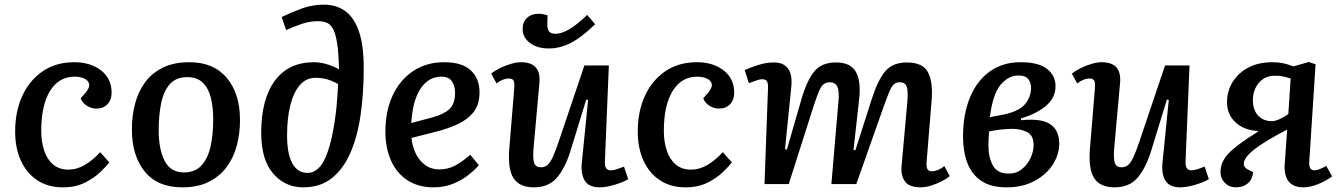

<svg xmlns="http://www.w3.org/2000/svg" viewBox="-20 -790 5746 824"><path d="M299 -523Q368 -523 413.5 -488Q459 -453 459 -392Q459 -362 441.5 -343Q424 -324 393 -324Q372 -324 353 -336Q334 -348 326 -368L348 -393Q366 -415 362.5 -430Q359 -445 341.5 -453Q324 -461 300 -461Q233 -461 195 -400Q157 -339 157 -228Q157 -182 169.5 -144Q182 -106 208 -84Q234 -62 274 -62Q309 -62 343 -81.5Q377 -101 410 -137L449 -93Q437 -77 410.5 -51.5Q384 -26 344 -6Q304 14 250 14Q186 14 140 -16.5Q94 -47 69.5 -101Q45 -155 45 -225Q45 -311 75.5 -378Q106 -445 163 -484Q220 -523 299 -523Z M762 14Q656 14 601 -54Q546 -122 546 -235Q546 -292 559.5 -344Q573 -396 602 -436Q631 -476 678.5 -499.5Q726 -523 793 -523Q897 -523 953.5 -455.5Q1010 -388 1010 -275Q1010 -218 996.5 -166Q983 -114 953 -73.5Q923 -33 876 -9.5Q829 14 762 14ZM769 -50Q819 -50 846.5 -82Q874 -114 884.5 -165.5Q895 -217 895 -276Q895 -329 885 -370Q875 -411 850.5 -435Q826 -459 784 -459Q735 -459 708.5 -428.5Q682 -398 671.5 -346.5Q661 -295 661 -231Q661 -150 686.5 -100Q712 -50 769 -50Z M1189 -717Q1230 -737 1275 -753.5Q1320 -770 1370 -770Q1423 -770 1461 -743Q1499 -716 1520 -656.5Q1541 -597 1541 -497Q1541 -389 1527.5 -296Q1514 -203 1483.5 -133.5Q1453 -64 1403.5 -25Q1354 14 1281 14Q1204 14 1152.5 -45Q1101 -104 1101 -220Q1101 -364 1159.5 -443.5Q1218 -523 1328 -523Q1356 -523 1386 -513.5Q1416 -504 1435 -492Q1434 -521 1433 -542Q1432 -563 1430 -582Q1424 -632 1413.5 -657Q1403 -682 1386.5 -690.5Q1370 -699 1346 -699Q1309 -699 1276.5 -688Q1244 -677 1208 -661ZM1300 -48Q1350 -48 1379.5 -120Q1409 -192 1424 -328Q1427 -361 1428.5 -386Q1430 -411 1431 -429Q1407 -443 1384 -449.5Q1361 -456 1334 -456Q1293 -456 1266 -424Q1239 -392 1225.5 -336.5Q1212 -281 1212 -209Q1212 -130 1234.5 -89Q1257 -48 1300 -48Z M1886 -523Q1963 -523 2000.5 -488Q2038 -453 2038 -394Q2038 -341 2012 -308.5Q1986 -276 1943 -256.5Q1900 -237 1852 -225L1746 -198Q1749 -165 1763 -134Q1777 -103 1803 -83Q1829 -63 1867 -63Q1900 -63 1930.5 -78Q1961 -93 1998 -126L2035 -81Q2019 -62 1991.5 -40Q1964 -18 1926 -2Q1888 14 1841 14Q1775 14 1728.5 -16.5Q1682 -47 1658 -101Q1634 -155 1634 -225Q1634 -313 1665 -380Q1696 -447 1753 -485Q1810 -523 1886 -523ZM1933 -392Q1933 -421 1919.5 -441Q1906 -461 1875 -461Q1819 -461 1785 -410Q1751 -359 1745 -262L1835 -286Q1884 -299 1908.5 -321.5Q1933 -344 1933 -392Z M2088 -474Q2104 -487 2126.5 -498Q2149 -509 2173 -516Q2197 -523 2216 -523Q2303 -523 2295 -434L2270 -157Q2266 -109 2272.5 -90.5Q2279 -72 2301 -72Q2317 -72 2328.5 -81Q2340 -90 2351.5 -114Q2363 -138 2378 -183L2488 -509H2593L2576 -97Q2574 -59 2601 -59Q2613 -59 2628 -64Q2643 -69 2658 -75L2676 -21Q2652 -7 2616 3.5Q2580 14 2554 14Q2507 14 2489.5 -15Q2472 -44 2477 -92L2504 -361L2496 -363L2427 -138Q2403 -64 2368 -25Q2333 14 2271 14Q2209 14 2183.5 -26Q2158 -66 2166 -156L2187 -411Q2189 -437 2183.5 -445Q2178 -453 2164 -453Q2138 -453 2111 -432ZM2335 -582Q2286 -582 2254.5 -605.5Q2223 -629 2223 -666Q2223 -696 2242 -713.5Q2261 -731 2292 -731Q2303 -731 2311.5 -729Q2320 -727 2330 -724L2329 -689Q2328 -665 2336.5 -655Q2345 -645 2364 -645Q2417 -645 2500 -726L2534 -686Q2478 -631 2431 -606.5Q2384 -582 2335 -582Z M2971 -523Q3040 -523 3085.5 -488Q3131 -453 3131 -392Q3131 -362 3113.5 -343Q3096 -324 3065 -324Q3044 -324 3025 -336Q3006 -348 2998 -368L3020 -393Q3038 -415 3034.5 -430Q3031 -445 3013.5 -453Q2996 -461 2972 -461Q2905 -461 2867 -400Q2829 -339 2829 -228Q2829 -182 2841.5 -144Q2854 -106 2880 -84Q2906 -62 2946 -62Q2981 -62 3015 -81.5Q3049 -101 3082 -137L3121 -93Q3109 -77 3082.5 -51.5Q3056 -26 3016 -6Q2976 14 2922 14Q2858 14 2812 -16.5Q2766 -47 2741.5 -101Q2717 -155 2717 -225Q2717 -311 2747.5 -378Q2778 -445 2835 -484Q2892 -523 2971 -523Z M3578 -351Q3583 -399 3573.5 -418Q3564 -437 3542 -437Q3515 -437 3502 -413Q3489 -389 3468 -323L3365 0H3261L3276 -411Q3277 -432 3271.5 -441Q3266 -450 3250 -450Q3241 -450 3228.5 -445.5Q3216 -441 3194 -433L3176 -489Q3196 -499 3232 -510.5Q3268 -522 3300 -522Q3386 -522 3376 -418L3349 -150L3357 -148L3420 -366Q3444 -447 3475.5 -484.5Q3507 -522 3568 -522Q3630 -522 3653 -482Q3676 -442 3667 -363L3643 -147L3651 -145L3721 -364Q3747 -446 3779 -484Q3811 -522 3872 -522Q3940 -522 3962.5 -480Q3985 -438 3978 -356L3957 -100Q3955 -76 3959.5 -65.5Q3964 -55 3980 -55Q4004 -55 4033 -77L4056 -34Q4043 -23 4021.5 -12Q4000 -1 3976 6.5Q3952 14 3931 14Q3883 14 3864.5 -10.5Q3846 -35 3849 -75L3874 -353Q3878 -401 3871 -419Q3864 -437 3841 -437Q3827 -437 3817 -429Q3807 -421 3796.5 -396Q3786 -371 3768 -320L3655 0H3548Z M4300 14Q4232 14 4191 -14Q4150 -42 4131.5 -91Q4113 -140 4113 -204Q4113 -299 4142.5 -371Q4172 -443 4227.5 -483Q4283 -523 4360 -523Q4438 -523 4474 -494Q4510 -465 4510 -421Q4510 -369 4467.5 -334.5Q4425 -300 4362 -282V-274Q4450 -283 4488 -256.5Q4526 -230 4526 -174Q4526 -128 4499 -85Q4472 -42 4421 -14Q4370 14 4300 14ZM4228 -287 4295 -300Q4358 -315 4381.5 -346Q4405 -377 4405 -413Q4405 -434 4393.5 -450Q4382 -466 4351 -466Q4308 -466 4274.5 -426.5Q4241 -387 4228 -287ZM4310 -45Q4342 -45 4366 -64.5Q4390 -84 4403 -112.5Q4416 -141 4416 -167Q4416 -209 4388 -223Q4360 -237 4326 -237Q4299 -237 4271.5 -233.5Q4244 -230 4225 -226Q4222 -193 4222 -165Q4222 -115 4241 -80Q4260 -45 4310 -45Z M4580 -474Q4596 -487 4618.5 -498Q4641 -509 4665 -516Q4689 -523 4708 -523Q4795 -523 4787 -434L4762 -157Q4758 -109 4764.5 -90.5Q4771 -72 4793 -72Q4809 -72 4820.5 -81Q4832 -90 4843.5 -114Q4855 -138 4870 -183L4980 -509H5085L5068 -97Q5066 -59 5093 -59Q5105 -59 5120 -64Q5135 -69 5150 -75L5168 -21Q5144 -7 5108 3.5Q5072 14 5046 14Q4999 14 4981.5 -15Q4964 -44 4969 -92L4996 -361L4988 -363L4919 -138Q4895 -64 4860 -25Q4825 14 4763 14Q4701 14 4675.5 -26Q4650 -66 4658 -156L4679 -411Q4681 -437 4675.5 -445Q4670 -453 4656 -453Q4630 -453 4603 -432Z M5504 -234Q5406 -183 5362 -148Q5318 -113 5318 -87Q5318 -71 5335 -63L5358 -51Q5355 -20 5335 -3Q5315 14 5284 14Q5256 14 5237 -5Q5218 -24 5218 -52Q5218 -96 5254 -133Q5290 -170 5376 -223L5381 -228Q5321 -230 5283.5 -264Q5246 -298 5246 -351Q5246 -400 5270.5 -439Q5295 -478 5338.5 -500.5Q5382 -523 5440 -523Q5465 -523 5485 -519Q5505 -515 5531 -505L5597 -524L5626 -514L5599 -97Q5596 -59 5621 -59Q5639 -59 5672 -78L5697 -33Q5670 -13 5636 0.5Q5602 14 5575 14Q5485 14 5494 -91ZM5519 -453Q5497 -460 5484 -462.5Q5471 -465 5451 -465Q5409 -465 5383 -435Q5357 -405 5357 -359Q5357 -318 5379.5 -294Q5402 -270 5438 -270Q5464 -270 5509 -300Z"/></svg>

Font: Literata 12pt Medium
Style: Italic
Weight: 500
Italic angle: -2°
Designer: Latin by Veronika Burian and Jose Scaglione. Greek by Irene Vlachou. Cyrillic by Vera Evstafieva
Foundry: TypeTogether
Version: Version 3.002